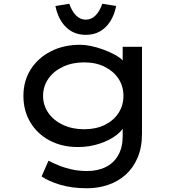

<svg xmlns="http://www.w3.org/2000/svg" viewBox="-20 -775 942 1025"><path d="M445 230Q364 230 302 211.5Q240 193 202 167L239 83Q260 94 291 107Q322 120 361 129Q400 138 445 138Q502 138 545 116.5Q588 95 611.5 53Q635 11 635 -49V-121L646 -114Q641 -85 604.5 -56Q568 -27 513 -8.5Q458 10 396 10Q311 10 245 -25Q179 -60 142 -122Q105 -184 105 -263Q105 -343 144 -404.5Q183 -466 251.5 -501Q320 -536 408 -536Q433 -536 465 -529.5Q497 -523 530 -511Q563 -499 592 -483.5Q621 -468 638.5 -449Q656 -430 657 -410L635 -402V-525H738V-61Q738 12 714.5 67Q691 122 650.5 158Q610 194 557 212Q504 230 445 230ZM429 -85Q492 -85 539 -108Q586 -131 612.5 -171.5Q639 -212 639 -263Q639 -315 612.5 -355Q586 -395 539 -418.5Q492 -442 429 -442Q366 -442 316 -418.5Q266 -395 238 -354.5Q210 -314 210 -263Q210 -213 238 -172.5Q266 -132 316 -108.5Q366 -85 429 -85ZM438 -589Q374 -589 332 -630.5Q290 -672 276 -743L350 -755Q363 -716 385.5 -693Q408 -670 438 -670Q468 -670 490.5 -693Q513 -716 526 -755L600 -743Q586 -672 544 -630.5Q502 -589 438 -589Z"/></svg>

Font: Lexend Peta
Style: Regular
Weight: 400
Designer: Bonnie Shaver-Troup, Thomas Jockin
Foundry: Lexend
Version: Version 1.007